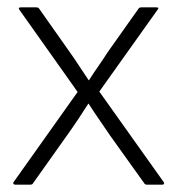

<svg xmlns="http://www.w3.org/2000/svg" viewBox="-20 -502 482 522"><path d="M21 0Q18 0 16.5 -2.5Q15 -5 17 -7L191 -252L33 -475Q28 -482 37 -482H78Q84 -482 86 -479L172 -357Q184 -340 196 -321.5Q208 -303 221 -284H222Q234 -303 247 -321.5Q260 -340 272 -359L357 -479Q359 -482 365 -482H405Q414 -482 408 -475L250 -253L425 -7Q427 -5 426 -2.5Q425 0 422 0H379Q374 0 372 -4L279 -134Q265 -155 250 -176.5Q235 -198 221 -220H220Q206 -198 192 -177Q178 -156 163 -135L70 -4Q68 0 63 0Z"/></svg>

Font: Sofia Sans Semi Condensed Light
Style: Regular
Weight: 300
Designer: Botio Nikoltchev, Ani Petrova
Foundry: lettersoup
Version: Version 4.100; ttfautohint (v1.8.4.7-5d5b)